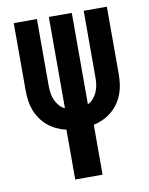

<svg xmlns="http://www.w3.org/2000/svg" viewBox="-83 -796 666 857"><g transform="rotate(-10 250.0 -367.5)"><path d="M188 0V-226Q165 -231 144 -241Q123 -251 105.5 -265.5Q88 -280 74.5 -299.5Q61 -319 53 -340.5Q45 -362 42 -385Q39 -408 39 -431V-735H144V-431Q144 -415 146.5 -398.5Q149 -382 155.5 -367.5Q162 -353 172.5 -340.5Q183 -328 198 -321V-735H302V-321Q317 -328 327.5 -340.5Q338 -353 344.5 -367.5Q351 -382 353.5 -398.5Q356 -415 356 -431V-735H461V-431Q461 -408 458 -385Q455 -362 447 -340.5Q439 -319 425.5 -299.5Q412 -280 394.5 -265.5Q377 -251 356 -241Q335 -231 312 -226V0Z"/></g></svg>

Font: Iosevka Extrabold
Style: Regular
Weight: 800
Monospace: yes
Designer: Belleve Invis
Foundry: Belleve Invis
Version: Version 32.5.0; ttfautohint (v1.8.4)